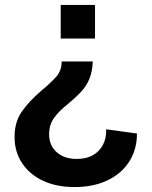

<svg xmlns="http://www.w3.org/2000/svg" viewBox="-20 -591 614 778"><path d="M356 -342Q354 -300 342 -271Q330 -242 307.5 -218Q285 -194 252 -167Q219 -141 199 -113Q179 -85 179 -47Q179 -2 209.5 25.5Q240 53 291 53Q348 53 380 19.5Q412 -14 410 -67L535 -50Q535 15 503.5 64Q472 113 415 140Q358 167 282 167Q209 167 154.5 141.5Q100 116 69.5 70Q39 24 39 -36Q39 -96 67.5 -137.5Q96 -179 148 -224Q183 -253 206.5 -278.5Q230 -304 230 -342ZM365 -571V-435H226V-571Z"/></svg>

Font: BDO Grotesk DemiBold
Style: Regular
Weight: 600
Designer: Deni Anggara
Foundry: Lokal Container
Version: Version 2.000